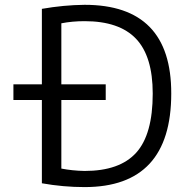

<svg xmlns="http://www.w3.org/2000/svg" viewBox="-20 -760 765 790"><path d="M35.2 -348.6V-413.1H152.3V-723.6Q242.2 -739.3 328.1 -740.2Q685.5 -740.2 684.6 -375Q684.6 9.8 328.1 9.8Q240.2 9.8 152.3 -5.9V-348.6ZM232.4 -413.1H415V-348.6H232.4V-66.4Q277.3 -57.6 328.1 -56.6Q472.7 -56.6 540.5 -131.8Q608.4 -207 608.4 -375Q608.4 -528.3 539.6 -600.6Q470.7 -672.9 328.1 -672.9Q277.3 -672.9 232.4 -664.1Z"/></svg>

Font: Gen Shin Gothic Normal
Style: Regular
Weight: 300
Designer: [Source Han Sans]
Ryoko NISHIZUKA  (kana & ideographs); Paul D. Hunt (Latin, Greek & Cyrillic); Wenlong ZHANG  (bopomofo
Version: Version 1.002.20150607